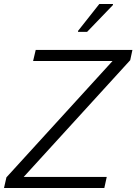

<svg xmlns="http://www.w3.org/2000/svg" viewBox="-24 -937 680 957"><path d="M-4 0 8 -53 537 -633H141L154 -688H636L625 -637L94 -55H508L496 0ZM365 -778V-783L471 -917H539V-912L410 -778Z"/></svg>

Font: Saira Light
Style: Italic
Weight: 300
Italic angle: -12°
Designer: Hector Gatti with collaboration of the Omnibus-Type team
Foundry: Omnibus-Type
Version: Version 1.100; ttfautohint (v1.8.3)